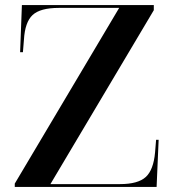

<svg xmlns="http://www.w3.org/2000/svg" viewBox="-20 -734 689 754"><path d="M38 0H595L603 -185H593L589 -136Q583 -67 552.5 -39Q522 -11 451 -11H178L584 -694V-714H66L59 -529H70L74 -578Q78 -647 108 -675Q138 -703 211 -703H448L38 -13Z"/></svg>

Font: Noto Serif Display Semi
Style: Regular
Weight: 600
Designer: Monotype Design Team
Foundry: Monotype Imaging Inc.
Version: Version 1.900